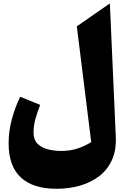

<svg xmlns="http://www.w3.org/2000/svg" viewBox="-20 -851 746 1152"><path d="M639.2 -830.6 674.8 -29.3Q678.2 51.3 651.1 110.1Q624 168.9 574.2 206.8Q524.4 244.6 458.7 263.2Q393.1 281.7 318.8 281.7Q177.7 281.7 104.7 213.4Q31.7 145 31.7 9.8Q31.7 -63 50.8 -134.3Q69.8 -205.6 101.1 -270.5L221.2 -221.7Q204.1 -178.7 192.6 -137.9Q181.2 -97.2 181.2 -54.7Q181.2 -13.7 204.3 10.3Q227.5 34.2 265.4 44.4Q303.2 54.7 347.2 54.7Q398.4 54.7 442.9 40.8Q487.3 26.9 527.3 1.5L440.9 -692.9Z"/></svg>

Font: Pinar-DS1-FD ExtraBold
Style: Regular
Weight: 800
Designer: Amin Abedi
Version: Version 2.000